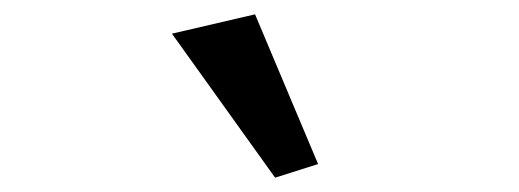

<svg xmlns="http://www.w3.org/2000/svg" viewBox="-20 -816 725 268"><path d="M364 -568 424 -587 336 -796 220 -769Z"/></svg>

Font: TPK Tissa Web SemiBold
Style: Italic
Weight: 600
Italic angle: -7°
Designer: Jacques Le Bailly, Suppakit Chalermlarp | Katatrad Co.,Ltd.
Foundry: Jacques Le Bailly, Cadson Demak Co.,Ltd.
Version: Version 5.000;Glyphs 3.1.2 (3151)